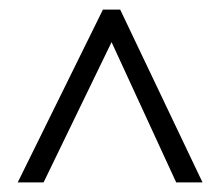

<svg xmlns="http://www.w3.org/2000/svg" viewBox="-20 -733 459 401"><path d="M17 -352 195 -713H231L403 -352H348L213 -645L71 -352Z"/></svg>

Font: Noto Sans Hebrew ExtraCondensed Light
Style: Regular
Weight: 300
Width: 2
Designer: Monotype Design Team
Foundry: Monotype Imaging Inc.
Version: Version 2.004; ttfautohint (v1.8.4.7-5d5b)